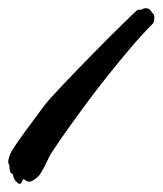

<svg xmlns="http://www.w3.org/2000/svg" viewBox="-124 -435 397 469"><path d="M250 -401.9Q251.5 -400.9 252.2 -397.9Q252.9 -395 252.9 -391.1Q252.9 -387.2 252.2 -383.3Q251.5 -379.4 249 -377Q223.6 -351.6 195.6 -318.6Q167.5 -285.6 139.9 -251Q112.3 -216.3 87.2 -182.4Q62 -148.4 42.2 -120.6Q22.5 -92.8 9.8 -73.7Q-2.9 -54.7 -4.9 -49.8Q-6.3 -46.4 -9.5 -39.8Q-12.7 -33.2 -16.6 -25.9Q-20.5 -18.6 -24.2 -12.7Q-27.8 -6.8 -29.8 -4.9Q-37.6 2.4 -43 5.6Q-48.3 8.8 -53.2 8.8Q-57.6 8.8 -60.8 5.9Q-64 2.9 -66.9 2.9Q-67.9 2.9 -68.6 4.6Q-69.3 6.3 -70.3 8.5Q-71.3 10.7 -72.5 12.5Q-73.7 14.2 -76.2 14.2Q-78.1 14.2 -79.1 13.2Q-85 9.3 -87.4 5.1Q-89.8 1 -90.8 -2.2Q-91.8 -5.4 -92 -7.6Q-92.3 -9.8 -92.8 -9.8Q-97.7 -10.7 -99.4 -16.6Q-101.1 -22.5 -101.1 -30.8Q-101.1 -32.7 -102.5 -34.2Q-104 -35.6 -104 -40Q-104 -44.9 -100.1 -56.2Q-97.2 -64 -86.7 -79.6Q-76.2 -95.2 -63 -113.3Q-49.8 -131.3 -36.4 -149.2Q-22.9 -167 -14.2 -179.2Q-9.8 -185.1 2 -198Q13.7 -210.9 29.8 -228Q45.9 -245.1 65.2 -264.9Q84.5 -284.7 104 -304.7Q123.5 -324.7 142.1 -343.3Q160.6 -361.8 175.8 -376.5Q190.9 -391.1 200.7 -400.6Q210.4 -410.2 212.9 -411.1H215.8Q218.3 -411.1 220.7 -411.4Q223.1 -411.6 226.1 -414.1Q227.5 -414.1 229 -414.6Q230.5 -415 231.9 -415Q234.4 -415 237.1 -414.3Q239.7 -413.6 242.2 -411.1Q246.6 -407.2 246.1 -406Q245.6 -404.8 250 -401.9Z"/></svg>

Font: Oregano
Style: Italic
Weight: 400
Italic angle: -12°
Designer: Astigmatic (AOETI)
Foundry: Astigmatic (AOETI)
Version: Version 1.000